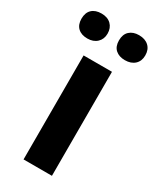

<svg xmlns="http://www.w3.org/2000/svg" viewBox="-207 -813 721 873"><g transform="rotate(30 153.5 -376.0)"><path d="M-14 -686Q-14 -718 4 -735Q22 -752 54 -752Q86 -752 104.5 -734Q123 -716 123 -686Q123 -657 104 -639Q85 -621 54 -621Q22 -621 4 -638Q-14 -655 -14 -686ZM183 -686Q183 -718 201.5 -735Q220 -752 251 -752Q283 -752 302 -734.5Q321 -717 321 -686Q321 -656 302 -638.5Q283 -621 251 -621Q220 -621 201.5 -637.5Q183 -654 183 -686ZM78 -546H227V0H78Z"/></g></svg>

Font: OpenSansMMV
Style: Bold
Weight: 700
Foundry: Ascender Corporation
Version: Version 4.001